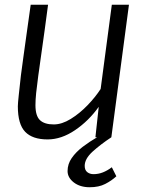

<svg xmlns="http://www.w3.org/2000/svg" viewBox="-20 -577 613 807"><path d="M357 210Q316.5 210 290.2 189.8Q264 169.5 264 142Q264 112.5 281.5 87.2Q299 62 327.5 40.2Q356 18.5 388 0H381L395 -128Q353 -69 295.5 -30Q238 9 180 9Q116.5 9 85.8 -23Q55 -55 55 -130Q55 -142 59 -178.8Q63 -215.5 68 -261Q72.5 -296.5 78.8 -341Q85 -385.5 92.5 -439.5Q100 -493.5 109 -557H182Q174 -496.5 167.8 -451Q161.5 -405.5 156.8 -372.5Q152 -339.5 149 -317Q146 -294.5 144 -280.8Q142 -267 141 -260Q135 -216 132 -186.5Q129 -157 129 -135Q129 -90 148 -72Q167 -54 206 -54Q240 -54 277.2 -77Q314.5 -100 347.8 -134.5Q381 -169 403 -203L450 -557H522L448 0Q402.5 30 369.2 60.2Q336 90.5 336 120Q336 138 346.8 146.5Q357.5 155 373 155Q393.5 155 412.5 147.5Q431.5 140 450 126L469 164Q449 182.5 422.2 196.2Q395.5 210 357 210Z"/></svg>

Font: Koeln Type Sans Light
Style: Italic
Weight: 300
Italic angle: -7.5°
Designer: Eben Sorkin
Foundry: Eben Sorkin
Version: Version 2.001